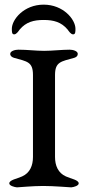

<svg xmlns="http://www.w3.org/2000/svg" viewBox="-20 -805 379 827"><path d="M271 -678C277 -670 285 -657 295 -657C305 -657 305 -668 305 -681C305 -721 253 -785 168 -785C83 -785 31 -721 31 -681C31 -668 31 -657 41 -657C51 -657 59 -670 65 -678C92 -710 125 -719 168 -719C211 -719 244 -710 271 -678ZM280 -591C246 -591 205 -586 170 -586C134 -586 98 -591 59 -591C44 -591 24 -585 24 -573C24 -564 31 -559 40 -556C97 -540 122 -539 122 -482V-129C122 -92 109 -60 75 -45C53 -35 20 -30 20 -15C20 -5 42 1 53 2C60 2 119 -4 166 -4C214 -4 280 2 287 2C298 1 319 -5 319 -15C319 -30 286 -35 264 -45C230 -60 217 -92 217 -129V-482C217 -539 243 -540 300 -556C309 -559 315 -564 315 -573C315 -585 295 -591 280 -591Z"/></svg>

Font: EB Garamond SC 08
Style: Regular
Weight: 400
Version: Version 0.016